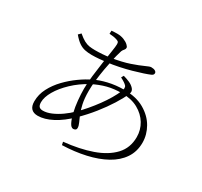

<svg xmlns="http://www.w3.org/2000/svg" viewBox="-164 -1001 1328 1260"><g transform="rotate(30 500.0 -370.5)"><path d="M433 14Q552 2 643 -30Q734 -62 785.5 -117Q837 -172 837 -254Q837 -308 809.5 -353.5Q782 -399 731.5 -427Q681 -455 610 -455Q549 -455 499.5 -442Q450 -429 399 -403Q333 -367 283 -319.5Q233 -272 205.5 -224.5Q178 -177 178 -139Q178 -116 187 -106Q196 -96 216 -96Q245 -96 279 -110.5Q313 -125 347 -149Q381 -173 409 -201Q438 -229 466.5 -262.5Q495 -296 521 -331.5Q547 -367 567 -401Q587 -435 599 -463Q613 -495 601 -509Q589 -523 552 -542L562 -560Q588 -553 610.5 -543Q633 -533 648 -516Q656 -506 657 -497Q658 -488 653 -475Q636 -435 603 -382.5Q570 -330 526.5 -275.5Q483 -221 433 -172Q372 -112 312.5 -81Q253 -50 203 -50Q171 -50 154 -67.5Q137 -85 137 -122Q137 -174 162 -222Q187 -270 226.5 -311Q266 -352 311 -384Q356 -416 396 -435Q434 -455 491 -468.5Q548 -482 612 -482Q702 -482 763.5 -446.5Q825 -411 856.5 -356Q888 -301 888 -241Q888 -173 853.5 -122Q819 -71 757.5 -37Q696 -3 614 15.5Q532 34 438 37ZM448 -92Q432 -92 419 -117.5Q406 -143 396.5 -183Q387 -223 382.5 -269Q378 -315 378 -356Q378 -399 384.5 -454.5Q391 -510 399 -564Q407 -618 413.5 -659.5Q420 -701 420 -716Q420 -729 416.5 -733.5Q413 -738 402 -742Q388 -747 373.5 -749Q359 -751 343 -752L344 -776Q356 -777 367.5 -777.5Q379 -778 386 -778Q415 -778 437.5 -769Q460 -760 473 -748Q486 -736 486 -728Q486 -719 481.5 -713.5Q477 -708 471.5 -700.5Q466 -693 462 -675Q455 -653 446.5 -614.5Q438 -576 430 -530.5Q422 -485 417 -440Q412 -395 412 -360Q412 -302 421 -261.5Q430 -221 441.5 -193.5Q453 -166 462 -147Q471 -128 471 -112Q471 -101 464 -96.5Q457 -92 448 -92ZM310 -573Q282 -573 258.5 -578Q235 -583 213 -598Q191 -613 165 -644L183 -662Q210 -639 230.5 -628Q251 -617 270.5 -614Q290 -611 314 -611Q341 -611 369 -613Q397 -615 425 -619Q508 -632 563 -651Q618 -670 649 -684.5Q680 -699 690 -699Q710 -699 720.5 -692.5Q731 -686 731 -677Q731 -671 728 -666Q725 -661 714 -656Q698 -649 666.5 -638.5Q635 -628 594 -616.5Q553 -605 507.5 -595.5Q462 -586 419 -581Q394 -578 365.5 -575.5Q337 -573 310 -573Z"/></g></svg>

Font: Noto Serif SC ExtraLight
Style: Regular
Weight: 200
Designer: Ryoko NISHIZUKA 西塚涼子 (kana & ideographs); Frank Grießhammer (Latin, Greek & Cyrillic); Wenlong ZHANG 张文龙 (bopomofo); San
Foundry: Adobe
Version: Version 2.002-H1;hotconv 1.1.0;makeotfexe 2.6.0